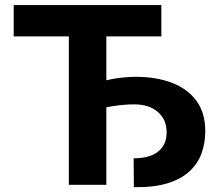

<svg xmlns="http://www.w3.org/2000/svg" viewBox="-20 -748 889 777"><path d="M345.3 -298.2V-407.4Q384.4 -418.5 431.9 -427.7Q479.4 -436.9 530.9 -437.1Q611.3 -437.1 674.6 -413.4Q737.8 -389.6 774.4 -340.8Q810.9 -291.9 810.7 -216.4Q810.7 -169.7 795.9 -128.3Q781.1 -86.9 747.5 -55.3Q713.9 -23.6 658.3 -6.4Q602.8 10.8 521.7 9.4L520.9 -107.4Q586.9 -107.4 620.8 -135.3Q654.6 -163.1 654.3 -211.9Q654.6 -263.6 619.1 -294.6Q583.7 -325.7 522.7 -325.6Q483.8 -325.7 436.5 -318.4Q389.3 -311 345.3 -298.2ZM410.4 -711.9V0H258.6V-711.9ZM633 -727.5V-600.8H35.5V-727.5Z"/></svg>

Font: Inter
Style: Regular
Weight: 400
Designer: Rasmus Andersson
Foundry: rsms
Version: Version 4.000;git-8c9346024